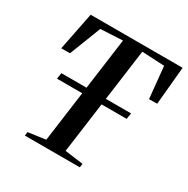

<svg xmlns="http://www.w3.org/2000/svg" viewBox="-168 -890 1013 1037"><g transform="rotate(30 339.0 -371.5)"><path d="M123 0 126 -23.5 234.5 -38.5 325.5 -709.5 188 -702.5 112 -507 57.5 -506.5 104.5 -743H678L656 -506.5L605.5 -505.5L586 -702.5L446 -709.5L355 -38.5L469 -23.5L466 0ZM119.5 -353 125.5 -390.5H560L554 -353Z"/></g></svg>

Font: Merriweather 120pt Medium
Style: Italic
Weight: 500
Italic angle: -7.8°
Version: Version 2.101